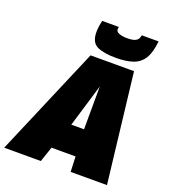

<svg xmlns="http://www.w3.org/2000/svg" viewBox="-204 -1043 1034 1162"><g transform="rotate(20 312.5 -462.0)"><path d="M-42 0 258 -704H538L620 0H386L382 -98H227L194 0ZM292 -270H374L375 -546ZM406 -742Q327 -742 285 -762.5Q243 -783 243 -849Q243 -882 253 -924H360Q358 -914 358 -909Q358 -892 379.5 -884.5Q401 -877 428 -877Q463 -877 479 -884Q495 -891 500.5 -901.5Q506 -912 508 -924H616Q609 -852 585 -812.5Q561 -773 517 -757.5Q473 -742 406 -742Z"/></g></svg>

Font: Georama Black
Style: Italic
Weight: 900
Italic angle: -9°
Designer: Jean-Baptiste Levee
Foundry: Production Type
Version: Version 1.000